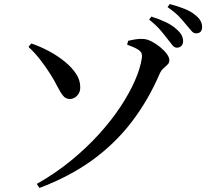

<svg xmlns="http://www.w3.org/2000/svg" viewBox="-20 -868 1040 950"><path d="M162 42Q254 -10 331.5 -73.5Q409 -137 470.5 -205Q532 -273 576.5 -340.5Q621 -408 648 -470Q675 -532 682 -582Q684 -594 680.5 -604Q677 -614 661 -624Q645 -634 609 -647L614 -666Q630 -670 651 -673.5Q672 -677 691 -675Q709 -674 731 -662.5Q753 -651 773 -634.5Q793 -618 805.5 -601Q818 -584 818 -569Q818 -557 809 -548.5Q800 -540 788.5 -529.5Q777 -519 769 -501Q713 -371 631 -264Q549 -157 436.5 -75.5Q324 6 175 62ZM326 -378Q305 -378 291.5 -395Q278 -412 263.5 -441Q249 -470 228 -503Q203 -542 177.5 -574.5Q152 -607 121 -636L135 -653Q179 -638 222 -615Q265 -592 300 -563.5Q335 -535 356 -503.5Q377 -472 377 -437Q378 -413 363 -396Q348 -379 326 -378ZM855 -632Q843 -632 833 -644.5Q823 -657 809 -675Q794 -695 773 -719.5Q752 -744 718 -771L729 -786Q770 -773 802 -757.5Q834 -742 855 -722Q872 -707 879 -693Q886 -679 886 -664Q886 -650 877.5 -641Q869 -632 855 -632ZM950 -703Q937 -703 927 -715.5Q917 -728 901 -746Q886 -765 866.5 -785.5Q847 -806 809 -833L820 -848Q861 -837 892.5 -824.5Q924 -812 943 -796Q963 -781 971.5 -766Q980 -751 980 -734Q980 -719 972.5 -711Q965 -703 950 -703Z"/></svg>

Font: Noto Serif JP ExtraLight SemiBold
Style: Regular
Weight: 600
Version: Version 2.003-H1;hotconv 1.1.1;makeotfexe 2.6.0